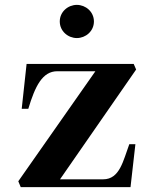

<svg xmlns="http://www.w3.org/2000/svg" viewBox="-20 -767 630 787"><path d="M65 0 55 -24 371 -475H215C154 -475 124 -414 96 -321H69L89 -505H528L538 -482L226 -32H403C471 -32 485 -109 510 -176H535L515 0ZM225 -679C225 -719 259 -747 295 -747C331 -747 365 -719 365 -679C365 -639 331 -611 295 -611C259 -611 225 -639 225 -679Z"/></svg>

Font: Ortica Linear
Style: Bold
Weight: 700
Designer: Benedetta Bovani
Foundry: Collletttivo
Version: Version 2.000;Glyphs 3.1.2 (3151)